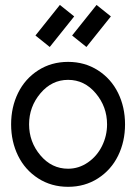

<svg xmlns="http://www.w3.org/2000/svg" viewBox="-20 -736 544 767"><path d="M268.1 -594.2 365.7 -716.3 422.9 -670.4 325.2 -548.3ZM121.6 -594.2 219.2 -716.3 276.4 -670.4 178.7 -548.3ZM52.2 -113.8Q24.4 -170.4 24.4 -239.3Q24.4 -308.1 52.2 -364.7Q80.1 -421.4 132.6 -455.1Q185.1 -488.8 252 -488.8Q318.8 -488.8 371.3 -455.1Q423.8 -421.4 451.7 -364.7Q479.5 -308.1 479.5 -239.3Q479.5 -170.4 451.7 -113.8Q423.8 -57.1 371.3 -23.4Q318.8 10.3 252 10.3Q185.1 10.3 132.6 -23.4Q80.1 -57.1 52.2 -113.8ZM407.7 -239.3Q407.7 -309.6 362.5 -363.3Q317.4 -417 252 -417Q187 -417 141.6 -363.3Q96.2 -309.6 96.2 -239.3Q96.2 -168.9 141.4 -115.5Q186.5 -62 252 -62Q294.9 -62 331.3 -87.2Q367.7 -112.3 387.7 -153.1Q407.7 -193.8 407.7 -239.3Z"/></svg>

Font: Eligible
Style: Regular
Weight: 500
Version: Version 1.1